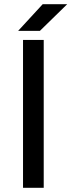

<svg xmlns="http://www.w3.org/2000/svg" viewBox="-20 -889 338 909"><path d="M89 0V-700H187V0ZM66 -743 182 -869H298L169 -743Z"/></svg>

Font: Figtree Light Medium
Style: Regular
Weight: 500
Version: Version 2.001;gftools[0.9.30]